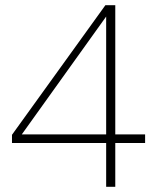

<svg xmlns="http://www.w3.org/2000/svg" viewBox="-20 -717 600 737"><path d="M387.5 0H422.5V-168H537V-201H422.5V-697H384.5L26 -199.5V-168H387.5ZM63.5 -201 387.5 -653.5V-201Z"/></svg>

Font: HK Grotesk ExtraLight
Style: Regular
Weight: 200
Designer: Alfredo Marco Pradil
Foundry: Hanken Design Co.
Version: Version 3.001;FEAKit 1.0